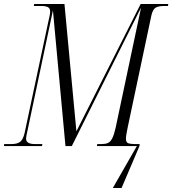

<svg xmlns="http://www.w3.org/2000/svg" viewBox="-41 -734 866 965"><path d="M-21 0 -20 -10H18Q45 -10 60 -21Q75 -32 83 -67L201 -621Q211 -662 211 -676Q211 -693 199 -698.5Q187 -704 166 -704H129L131 -714H283L343 -74L666 -714H805L803 -704H784Q756 -704 741.5 -695.5Q727 -687 720 -657L600 -90Q596 -71 594 -58Q592 -45 592 -37Q592 -18 603.5 -14Q615 -10 636 -10H661L660 0L570 211H526L647 0H446L448 -10H471Q489 -10 501.5 -15.5Q514 -21 523 -38.5Q532 -56 540 -91L668 -696L320 0H288L225 -682L95 -67Q93 -58 91.5 -50.5Q90 -43 90 -37Q90 -10 134 -10H172L170 0Z"/></svg>

Font: Noto Serif Display ExtraCondensed Light
Style: Italic
Weight: 300
Width: 2
Italic angle: -12°
Designer: Monotype Design Team
Foundry: Monotype Imaging Inc.
Version: Version 2.009